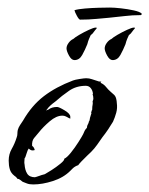

<svg xmlns="http://www.w3.org/2000/svg" viewBox="-20 -463 395 508"><path d="M68 25Q58 25 51.5 22.5Q45 20 40 18Q37 16 33.5 13Q30 10 26 10Q25 8 22 5L18 2Q9 -5 6 -15Q3 -25 3 -38Q3 -55 11 -69Q19 -83 24 -99Q26 -104 26 -109Q26 -114 27 -119Q29 -126 33 -132Q37 -138 41 -144Q64 -184 96 -208.5Q128 -233 173 -250Q178 -252 190.5 -254Q203 -256 208 -256Q216 -256 223 -253.5Q230 -251 237 -249Q239 -248 241.5 -247.5Q244 -247 248 -247L246 -244Q255 -240 260.5 -233Q266 -226 273 -220L282 -212Q286 -208 287.5 -201.5Q289 -195 289 -191Q291 -177 287.5 -164.5Q284 -152 279 -141Q273 -131 266 -120.5Q259 -110 251 -100Q244 -90 237 -80Q230 -70 221 -61Q219 -59 211 -51.5Q203 -44 195.5 -36Q188 -28 187 -26Q178 -23 172 -17L166 -11Q148 7 120 16Q92 25 68 25ZM73 6Q74 5 76 5L85 2Q90 0 94.5 -1Q99 -2 100 -3Q104 -5 116.5 -13Q129 -21 140 -30Q151 -39 150 -43Q157 -46 167.5 -59Q178 -72 187.5 -87Q197 -102 200 -108Q202 -113 204 -117Q206 -121 210 -125Q210 -130 212.5 -134Q215 -138 215 -141Q217 -143 217.5 -147.5Q218 -152 219 -154Q221 -162 222 -164L221 -165Q222 -167 222.5 -169.5Q223 -172 224 -173V-176Q224 -181 225 -185.5Q226 -190 225 -195Q227 -199 227 -202Q227 -205 226.5 -208Q226 -211 225 -214L226 -215Q225 -224 220 -230Q215 -236 207 -236Q182 -236 163 -223Q144 -210 126 -194Q119 -189 113.5 -184Q108 -179 103 -172Q103 -171 102 -170Q104 -172 108 -173Q117 -180 131 -180Q136 -180 151 -171Q166 -162 166 -154V-149Q159 -152 158 -153L154 -155Q150 -157 145 -157Q129 -157 111.5 -142Q94 -127 83 -113Q76 -105 70 -97.5Q64 -90 65 -77Q70 -74 72 -66Q69 -65 66 -65Q61 -65 56 -70Q53 -66 51 -59Q49 -52 47 -47L45 -44Q45 -40 44.5 -36Q44 -32 45 -28Q46 -13 52 -3.5Q58 6 73 6ZM278 -304Q270 -304 263.5 -316Q257 -328 257 -335Q257 -342 262.5 -349.5Q268 -357 275 -360Q279 -364 291 -371Q303 -378 316 -384Q329 -390 334 -390H335Q337 -390 337 -389Q337 -388 336 -387Q335 -386 333 -383.5Q331 -381 328 -377Q327 -375 324.5 -373Q322 -371 321 -370Q319 -366 316.5 -360Q314 -354 312 -346Q306 -331 298.5 -317.5Q291 -304 278 -304ZM177 -304Q169 -304 162.5 -316Q156 -328 156 -335Q156 -342 161.5 -349.5Q167 -357 174 -360Q178 -364 190 -371Q202 -378 215 -384Q228 -390 233 -390H234Q236 -390 236 -389Q236 -388 235 -387Q234 -386 232 -383.5Q230 -381 227 -377Q226 -375 223.5 -373Q221 -371 220 -370Q218 -366 215.5 -360Q213 -354 211 -346Q205 -331 197.5 -317.5Q190 -304 177 -304ZM192 -411Q189 -411 183.5 -421Q178 -431 177 -436Q187 -439 205 -440.5Q223 -442 241.5 -442.5Q260 -443 271 -443Q282 -443 300 -441Q318 -439 334 -435.5Q350 -432 355 -427Q355 -423 352 -423Q330 -423 310 -420.5Q290 -418 268 -416Q256 -415 235 -413Q214 -411 192 -411Z"/></svg>

Font: Qwitcher Grypen
Style: Bold
Weight: 700
Designer: Robert E. Leuschke
Foundry: Robert E. Leuschke
Version: Version 1.100; ttfautohint (v1.8.3)